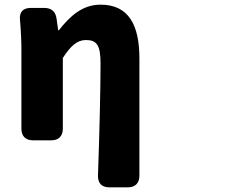

<svg xmlns="http://www.w3.org/2000/svg" viewBox="-20 -563 1040 825"><path d="M450 242H529C561 242 579 224 579 192V-312C579 -454 534 -543 412 -543C334 -543 281 -494 233 -433H230L223 -483C219 -513 201 -529 170 -529H112C78 -529 62 -510 66 -476C70 -430 72 -384 72 -352V-10C72 22 90 40 122 40H200C232 40 250 22 250 -10V-314C283 -365 311 -391 349 -391C396 -391 412 -369 412 -290C412 -175 407 23 401 191C400 224 417 242 450 242Z"/></svg>

Font: コーポレート・ロゴ（ラウンド）ver3 Bold
Style: Regular
Weight: 700
Designer: [KANA_main] LOGOTYPE.JP [Source Han Sans] Ryoko NISHIZUKA 西塚涼子 (kana, bopomofo & ideographs); Paul D. Hunt (Latin, Greek
Version: Version 12.001;FEAKit 1.0